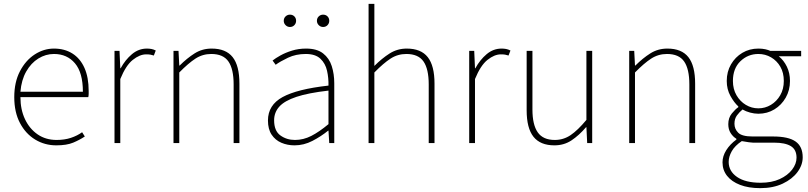

<svg xmlns="http://www.w3.org/2000/svg" viewBox="-20 -742 4194 996"><path d="M272 12Q212 12 162.5 -18Q113 -48 83.5 -104Q54 -160 54 -238Q54 -316 83.5 -372.5Q113 -429 160 -459.5Q207 -490 260 -490Q315 -490 355.5 -464.5Q396 -439 418 -390Q440 -341 440 -270Q440 -263 440 -255Q440 -247 438 -238H86Q86 -174 109.5 -124Q133 -74 175 -45Q217 -16 274 -16Q315 -16 348 -27Q381 -38 406 -56L420 -34Q393 -16 359.5 -2Q326 12 272 12ZM86 -266H410Q410 -365 369 -413.5Q328 -462 260 -462Q217 -462 179 -438.5Q141 -415 116 -371Q91 -327 86 -266Z M574 0V-478H600L604 -388H606Q630 -432 664.5 -461Q699 -490 742 -490Q754 -490 765 -488Q776 -486 788 -480L778 -454Q769 -457 760.5 -458.5Q752 -460 738 -460Q705 -460 669 -431.5Q633 -403 604 -332V0Z M880 0V-478H906L910 -402H912Q950 -440 989.5 -465Q1029 -490 1078 -490Q1152 -490 1187 -445.5Q1222 -401 1222 -308V0H1192V-304Q1192 -384 1165 -423Q1138 -462 1076 -462Q1031 -462 994 -438Q957 -414 910 -366V0Z M1508 12Q1471 12 1439.5 -1.5Q1408 -15 1389 -43.5Q1370 -72 1370 -117Q1370 -197 1446 -238.5Q1522 -280 1684 -298Q1685 -337 1676.5 -375Q1668 -413 1642 -437.5Q1616 -462 1566 -462Q1515 -462 1474 -442.5Q1433 -423 1410 -406L1394 -428Q1409 -440 1435 -454.5Q1461 -469 1495 -479.5Q1529 -490 1568 -490Q1624 -490 1656 -465Q1688 -440 1701 -399Q1714 -358 1714 -310V0H1688L1684 -64H1682Q1645 -34 1600.5 -11Q1556 12 1508 12ZM1510 -16Q1554 -16 1595 -37Q1636 -58 1684 -98V-272Q1579 -260 1517.5 -239.5Q1456 -219 1429 -189Q1402 -159 1402 -118Q1402 -63 1434.5 -39.5Q1467 -16 1510 -16ZM1484 -602Q1471 -602 1461.5 -611.5Q1452 -621 1452 -634Q1452 -648 1461.5 -657Q1471 -666 1484 -666Q1498 -666 1507 -657Q1516 -648 1516 -634Q1516 -621 1507 -611.5Q1498 -602 1484 -602ZM1656 -602Q1643 -602 1633.5 -611.5Q1624 -621 1624 -634Q1624 -648 1633.5 -657Q1643 -666 1656 -666Q1670 -666 1679 -657Q1688 -648 1688 -634Q1688 -621 1679 -611.5Q1670 -602 1656 -602Z M1892 0V-722H1922V-508V-400Q1961 -439 2001 -464.5Q2041 -490 2090 -490Q2164 -490 2199 -445.5Q2234 -401 2234 -308V0H2204V-304Q2204 -384 2177 -423Q2150 -462 2088 -462Q2043 -462 2006 -438Q1969 -414 1922 -366V0Z M2414 0V-478H2440L2444 -388H2446Q2470 -432 2504.5 -461Q2539 -490 2582 -490Q2594 -490 2605 -488Q2616 -486 2628 -480L2618 -454Q2609 -457 2600.5 -458.5Q2592 -460 2578 -460Q2545 -460 2509 -431.5Q2473 -403 2444 -332V0Z M2856 12Q2783 12 2747.5 -32.5Q2712 -77 2712 -170V-478H2742V-174Q2742 -95 2769.5 -55.5Q2797 -16 2858 -16Q2903 -16 2940 -41Q2977 -66 3022 -120V-478H3052V0H3026L3022 -82H3020Q2984 -40 2945 -14Q2906 12 2856 12Z M3244 0V-478H3270L3274 -402H3276Q3314 -440 3353.5 -465Q3393 -490 3442 -490Q3516 -490 3551 -445.5Q3586 -401 3586 -308V0H3556V-304Q3556 -384 3529 -423Q3502 -462 3440 -462Q3395 -462 3358 -438Q3321 -414 3274 -366V0Z M3924 234Q3863 234 3819 217Q3775 200 3751.5 170Q3728 140 3728 100Q3728 68 3747.5 37Q3767 6 3800 -18V-22Q3782 -33 3770 -52Q3758 -71 3758 -98Q3758 -131 3776.5 -153.5Q3795 -176 3810 -186V-190Q3788 -210 3769 -244.5Q3750 -279 3750 -322Q3750 -370 3772 -408Q3794 -446 3831 -468Q3868 -490 3914 -490Q3934 -490 3950 -486.5Q3966 -483 3976 -478H4136V-450H4020Q4046 -429 4062 -396Q4078 -363 4078 -322Q4078 -274 4056 -235.5Q4034 -197 3997 -174.5Q3960 -152 3914 -152Q3893 -152 3871 -158Q3849 -164 3832 -174Q3816 -161 3803 -143.5Q3790 -126 3790 -100Q3790 -73 3809.5 -53.5Q3829 -34 3884 -34H3990Q4070 -34 4107 -8Q4144 18 4144 74Q4144 114 4117 150.5Q4090 187 4040.5 210.5Q3991 234 3924 234ZM3914 -180Q3949 -180 3979 -198Q4009 -216 4027.5 -248Q4046 -280 4046 -322Q4046 -365 4028 -396Q4010 -427 3980 -444.5Q3950 -462 3914 -462Q3860 -462 3821 -424.5Q3782 -387 3782 -322Q3782 -280 3800.5 -248Q3819 -216 3849 -198Q3879 -180 3914 -180ZM3926 206Q3983 206 4024.5 187Q4066 168 4089 138Q4112 108 4112 76Q4112 34 4082.5 16Q4053 -2 3996 -2H3886Q3882 -2 3865 -4Q3848 -6 3828 -10Q3792 14 3776 42.5Q3760 71 3760 98Q3760 146 3803.5 176Q3847 206 3926 206Z"/></svg>

Font: Source Sans Variable
Style: Regular
Weight: 200
Designer: Paul D. Hunt
Foundry: Adobe Systems Incorporated
Version: Version 3.006;hotconv 1.0.111;makeotfexe 2.5.65597